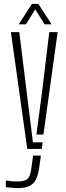

<svg xmlns="http://www.w3.org/2000/svg" viewBox="-20 -765 339 986"><path d="M120 0 36 -600H79L116 -301L149 -34H199L194.5 0ZM71 201Q60 201 41.8 199.5Q23.5 198 10 196V162Q22 164 37 165.5Q52 167 69 167Q109 167 122.5 152.5Q136 138 141 99L150 34H190L181 98Q176 134.5 164.2 157.2Q152.5 180 130.2 190.5Q108 201 71 201ZM167 -74 197 -301 233 -600H276L203 -74ZM76 -640 144 -745H177L245 -640H209L161 -717L113 -640Z"/></svg>

Font: Big Shoulders Stencil Text Thin Thin
Style: Regular
Weight: 250
Version: Version 2.001